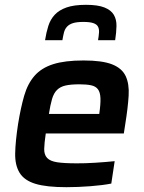

<svg xmlns="http://www.w3.org/2000/svg" viewBox="-20 -769 597 797"><path d="M42 0ZM256 8Q173 8 127 -6Q81 -20 61.5 -51.5Q42 -83 43 -132.5Q44 -182 55 -254Q66 -322 80.5 -372Q95 -422 123.5 -454.5Q152 -487 200.5 -502.5Q249 -518 327 -518Q404 -518 445 -502Q486 -486 501.5 -453.5Q517 -421 514 -371.5Q511 -322 500 -254L494 -215H170Q164 -175 163.5 -151Q163 -127 175.5 -113.5Q188 -100 217 -95.5Q246 -91 299 -91Q315 -91 335 -91.5Q355 -92 376 -93.5Q397 -95 417.5 -96.5Q438 -98 456 -100L442 -7Q407 0 355 4Q303 8 256 8ZM392 -296Q398 -337 397 -361.5Q396 -386 386.5 -398.5Q377 -411 358 -415Q339 -419 310 -419Q274 -419 252 -414Q230 -409 216.5 -395.5Q203 -382 196 -358Q189 -334 183 -296ZM167 -602Q172 -634 180.5 -661Q189 -688 207 -707.5Q225 -727 256 -738Q287 -749 337 -749Q386 -749 413.5 -738Q441 -727 452.5 -707.5Q464 -688 463.5 -661Q463 -634 458 -602H387Q390 -620 391 -634Q392 -648 387 -658Q382 -668 367.5 -673Q353 -678 326 -678Q299 -678 283 -673Q267 -668 258 -658Q249 -648 245.5 -634Q242 -620 239 -602Z"/></svg>

Font: Azeri Sans SemiBold
Style: Italic
Weight: 600
Designer: Hector Gatti & Omnibus-Type (original fonts) / Cristiano Sobral (main changes and remastering)
Foundry: Omnibus-Type
Version: Version 0.07;August 21, 2020;FontCreator 13.0.0.2681 64-bit;